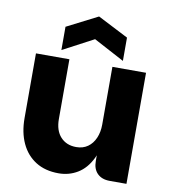

<svg xmlns="http://www.w3.org/2000/svg" viewBox="-87 -868 849 950"><g transform="rotate(10 337.0 -392.5)"><path d="M442 -85V-558H611V0H527Q487 0 464.5 -22.5Q442 -45 442 -85ZM271 7Q203 7 155.5 -23Q108 -53 83 -107Q58 -161 58 -233V-558H226V-258Q226 -200 255.5 -168Q285 -136 334 -136Q368 -136 392 -153Q416 -170 429 -200Q442 -230 442 -268L465 -239Q462 -153 435.5 -99Q409 -45 366 -19Q323 7 271 7ZM488 -596 334 -678 179 -596V-713L334 -792L488 -713Z"/></g></svg>

Font: Parkinsans Light
Style: Bold
Weight: 700
Version: Version 1.000